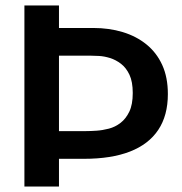

<svg xmlns="http://www.w3.org/2000/svg" viewBox="-20 -680 663 700"><path d="M153 -101V-202H293Q310 -202 332 -203.5Q354 -205 377 -211Q400 -217 419.5 -232Q439 -247 451.5 -273Q464 -299 464 -341Q464 -382 452 -407.5Q440 -433 421 -447.5Q402 -462 381 -468.5Q360 -475 341 -476Q322 -477 311 -477H153V-578H320Q378 -578 427.5 -563Q477 -548 514 -518Q551 -488 571.5 -443Q592 -398 592 -337Q592 -259 557 -206.5Q522 -154 454 -127.5Q386 -101 286 -101ZM69 0V-660H195V0Z"/></svg>

Font: Bricolage Grotesque 36pt SemiBold
Style: Regular
Weight: 600
Designer: Mathieu Triay
Foundry: Atelier Triay
Version: Version 1.001;gftools[0.9.33.dev8+g029e19f]